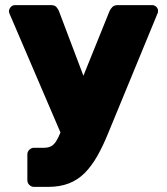

<svg xmlns="http://www.w3.org/2000/svg" viewBox="-20 -540 652 751"><path d="M113 191Q103 191 95 183.5Q87 176 87 165V64Q87 53 95 45.5Q103 38 113 38H152Q168 38 179 32.5Q190 27 199 13.5Q208 0 217 -23L409 -498Q413 -506 420 -513Q427 -520 441 -520H576Q584 -520 591 -513.5Q598 -507 598 -499Q598 -497 598 -494Q598 -491 596 -487L406 -26Q384 29 361 69.5Q338 110 311 137Q284 164 249 177.5Q214 191 168 191ZM222 -9 17 -487Q15 -493 15 -497Q16 -506 22.5 -513Q29 -520 39 -520H180Q194 -520 200.5 -512.5Q207 -505 210 -498L344 -144Z"/></svg>

Font: Rubik Light ExtraBold
Style: Regular
Weight: 800
Version: Version 2.104